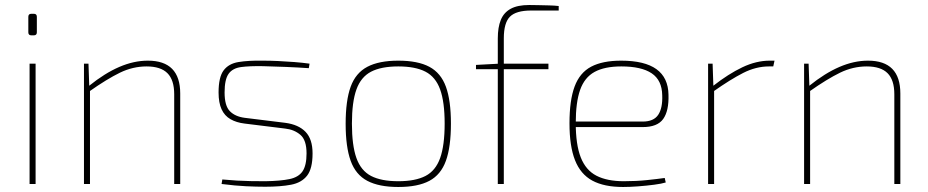

<svg xmlns="http://www.w3.org/2000/svg" viewBox="-20 -734 3703 766"><path d="M122 -480V0H98V-480ZM115 -679Q127 -679 127 -667V-605Q127 -593 115 -593H105Q93 -593 93 -605V-667Q93 -679 105 -679Z M570 -492Q699 -492 699 -361V0H675V-358Q675 -415 648 -442Q621 -469 565 -469Q510 -469 458.5 -444Q407 -419 336 -369V-392Q398 -442 456 -467Q514 -492 570 -492ZM333 -480 336 -392 339 -376V0H315V-480Z M1029 -492Q1058 -492 1090 -490.5Q1122 -489 1154 -486.5Q1186 -484 1215 -480L1212 -462Q1168 -465 1120.5 -467Q1073 -469 1029 -470Q976 -471 942 -466.5Q908 -462 892 -439.5Q876 -417 876 -365Q876 -312 897 -290.5Q918 -269 956 -264L1118 -244Q1171 -237 1199 -208Q1227 -179 1227 -122Q1227 -61 1205 -33Q1183 -5 1141 3Q1099 11 1038 11Q1003 11 961 9Q919 7 864 0L867 -18Q899 -15 926 -13.5Q953 -12 980 -11.5Q1007 -11 1039 -11Q1099 -12 1135 -19.5Q1171 -27 1187 -50.5Q1203 -74 1203 -122Q1203 -175 1178.5 -196Q1154 -217 1118 -221L956 -241Q923 -245 899.5 -258.5Q876 -272 864 -298Q852 -324 852 -365Q852 -426 872 -453Q892 -480 931.5 -486.5Q971 -493 1029 -492Z M1569 -492Q1647 -492 1693 -467.5Q1739 -443 1759 -388Q1779 -333 1779 -241Q1779 -148 1759 -92.5Q1739 -37 1693 -12.5Q1647 12 1569 12Q1492 12 1445.5 -12.5Q1399 -37 1379 -92.5Q1359 -148 1359 -240Q1359 -333 1379 -388Q1399 -443 1445.5 -467.5Q1492 -492 1569 -492ZM1569 -469Q1501 -469 1460.5 -448Q1420 -427 1402 -377Q1384 -327 1384 -241Q1384 -154 1402 -103.5Q1420 -53 1460.5 -32Q1501 -11 1569 -11Q1637 -11 1677.5 -32Q1718 -53 1736 -103.5Q1754 -154 1754 -241Q1754 -327 1736 -377Q1718 -427 1677.5 -448Q1637 -469 1569 -469Z M2091 -714Q2105 -714 2126.5 -713.5Q2148 -713 2170 -712.5Q2192 -712 2209 -710V-692H2099Q2039 -692 2014.5 -667.5Q1990 -643 1990 -581V0H1966V-581Q1966 -625 1978 -654.5Q1990 -684 2017.5 -699Q2045 -714 2091 -714ZM2168 -480V-458H1879V-475L1972 -480Z M2458 -492Q2552 -492 2599 -458Q2646 -424 2647 -356Q2649 -292 2626 -259.5Q2603 -227 2544 -227H2266V-249H2544Q2588 -249 2606 -276Q2624 -303 2622 -354Q2621 -414 2580 -441.5Q2539 -469 2459 -469Q2392 -469 2352 -447Q2312 -425 2294.5 -375.5Q2277 -326 2277 -243Q2277 -157 2297 -106Q2317 -55 2359.5 -33Q2402 -11 2469 -11Q2518 -11 2561 -15.5Q2604 -20 2632 -24L2636 -6Q2620 -1 2589.5 3Q2559 7 2525.5 9.5Q2492 12 2466 12Q2390 12 2343 -13.5Q2296 -39 2274 -95Q2252 -151 2252 -242Q2252 -334 2272.5 -389Q2293 -444 2338.5 -468Q2384 -492 2458 -492Z M2823 -480 2826 -392 2829 -376V0H2805V-480ZM3070 -492 3065 -469H3048Q2996 -469 2945 -443Q2894 -417 2826 -369V-392Q2886 -439 2941.5 -465.5Q2997 -492 3051 -492Z M3443 -492Q3572 -492 3572 -361V0H3548V-358Q3548 -415 3521 -442Q3494 -469 3438 -469Q3383 -469 3331.5 -444Q3280 -419 3209 -369V-392Q3271 -442 3329 -467Q3387 -492 3443 -492ZM3206 -480 3209 -392 3212 -376V0H3188V-480Z"/></svg>

Font: Exo 2 Thin
Style: Regular
Weight: 250
Designer: Natanael Gama
Foundry: Natanael Gama
Version: Version 2.010